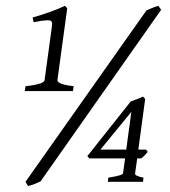

<svg xmlns="http://www.w3.org/2000/svg" viewBox="-20 -623 582 658"><path d="M430.2 -239.7 324.2 -110.4H412.6ZM64.9 -311 67.4 -327.6Q86.9 -329.6 99.6 -332.3Q112.3 -335 119.6 -337.6Q127 -340.3 129.9 -343.3Q132.8 -346.2 132.8 -348.6L157.2 -527.3Q158.7 -537.1 158.7 -542Q158.7 -547.4 155.8 -550.3Q154.8 -551.8 151.4 -552.7Q147.9 -553.7 140.9 -553.5Q133.8 -553.2 122.8 -551.8Q111.8 -550.3 95.2 -546.9L91.8 -563Q102.5 -565.9 117.9 -570.8Q133.3 -575.7 149.2 -581.3Q165 -586.9 179.4 -592.8Q193.8 -598.6 202.6 -603L210.4 -594.7L176.8 -348.6Q176.8 -346.2 178.5 -343.5Q180.2 -340.8 186 -337.9Q191.9 -335 202.9 -332.3Q213.9 -329.6 232.4 -327.6L230 -311ZM486.3 -102.5Q480 -95.2 474.9 -89.6Q469.7 -84 463.4 -80.1H450.2L442.9 -28.3Q442.9 -26.4 443.6 -24.9Q444.3 -23.4 447.3 -21.7Q450.2 -20 456.1 -18.1Q461.9 -16.1 471.7 -14.2L470.2 0H349.6L351.1 -14.2Q367.2 -16.6 377.2 -18.8Q387.2 -21 392.6 -22.9Q397.9 -24.9 399.9 -26.9Q401.9 -28.8 401.9 -30.8L408.7 -80.1H286.6L279.3 -87.9L427.7 -274.9Q439 -279.3 450.4 -283.7Q461.9 -288.1 470.2 -292L477.5 -283.7L454.1 -110.4H480.5L486.3 -102.5ZM119.1 -1.5Q107.9 3.9 98.4 7.6Q88.9 11.2 76.2 14.6L67.4 0L481.9 -587.4Q490.7 -591.3 502 -595.9Q513.2 -600.6 522.9 -603L532.2 -589.4Z"/></svg>

Font: GentiumAlt
Style: Italic
Weight: 400
Italic angle: -7°
Designer: J. Victor Gaultney
Version: Version 1.02; 2005; OFL release